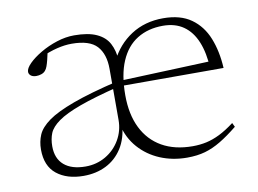

<svg xmlns="http://www.w3.org/2000/svg" viewBox="-58 -533 839 625"><g transform="rotate(-10 362.0 -220.0)"><path d="M207.5 -420.5Q184.5 -420.5 158.8 -414.2Q133 -408 98 -392.5L126 -408Q123 -393.5 120 -381.8Q117 -370 114 -361.8Q111 -353.5 106.5 -348.5Q101.5 -342.5 93.2 -339.8Q85 -337 76.5 -337Q65 -337 58.5 -342.2Q52 -347.5 52 -355Q52 -366.5 67.5 -382Q83 -397.5 108 -412.2Q133 -427 162.5 -436.5Q192 -446 220 -446Q266.5 -446 294.2 -433.2Q322 -420.5 334.5 -397Q347 -373.5 349 -341H339Q363.5 -391.5 409 -421Q454.5 -450.5 515 -450.5Q572 -450.5 607.5 -425.2Q643 -400 660.5 -356.2Q678 -312.5 681 -257H346L345.5 -274.5L654.5 -286.5L638 -263Q635.5 -315 620.5 -351.5Q605.5 -388 578 -407.2Q550.5 -426.5 510 -426.5Q461 -426.5 425 -404.2Q389 -382 369.8 -337.2Q350.5 -292.5 350.5 -225Q350.5 -161.5 372.8 -116.5Q395 -71.5 437 -47.5Q479 -23.5 538.5 -23.5Q562 -23.5 583.8 -28.2Q605.5 -33 628.2 -44.2Q651 -55.5 677.5 -75.5L684 -62Q652.5 -36.5 626.2 -20.8Q600 -5 573.8 2.5Q547.5 10 514 10Q466 10 425 -7.2Q384 -24.5 355.8 -56.5Q327.5 -88.5 317 -133H324Q320.5 -87 300 -55Q279.5 -23 246.5 -6.5Q213.5 10 172 10Q117 10 83.2 -17Q49.5 -44 49.5 -98.5Q49.5 -124.5 59 -146.8Q68.5 -169 97.2 -189.8Q126 -210.5 182.5 -231.2Q239 -252 333.5 -274.5V-256.5Q251 -236 201.8 -218Q152.5 -200 127.8 -182.2Q103 -164.5 95.2 -145.5Q87.5 -126.5 87.5 -102.5Q87.5 -62 112.5 -40.5Q137.5 -19 183.5 -19Q220 -19 250 -36.5Q280 -54 297.5 -84Q315 -114 315 -150V-318.5Q315 -367.5 290.8 -394Q266.5 -420.5 207.5 -420.5Z"/></g></svg>

Font: Newsreader 16pt 16pt ExtraLight
Style: Regular
Weight: 250
Version: Version 1.003